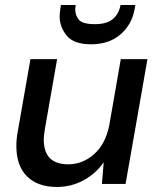

<svg xmlns="http://www.w3.org/2000/svg" viewBox="-20 -731 631 763"><path d="M206 12Q130 12 87.5 -30Q45 -72 45 -151Q45 -180 51 -211L101 -496H207L159 -222Q157 -209 155.5 -198Q154 -187 154 -176Q154 -78 251 -78Q308 -78 353.5 -118Q399 -158 414 -232L460 -496H566L479 0H385L392 -86Q361 -41 312 -14.5Q263 12 206 12ZM342 -555Q273 -555 245 -589.5Q217 -624 217 -666Q217 -680 220 -696L222 -711H281Q279 -701 279 -693Q279 -670 293.5 -652.5Q308 -635 357 -635Q404 -635 428 -655Q452 -675 459 -711H518L515 -695Q504 -633 458.5 -594Q413 -555 342 -555Z"/></svg>

Font: Ultramarine Medium
Style: Italic
Weight: 500
Italic angle: -10°
Designer: Colophon Foundry, Jonny Pinhorn
Foundry: Colophon Foundry
Version: Version 1.200; ttfautohint (v1.8.3)